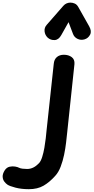

<svg xmlns="http://www.w3.org/2000/svg" viewBox="-283 -950 699 1434"><path d="M-67.5 463Q-123 463 -167.2 451.5Q-211.5 440 -227.5 429Q-239.5 421 -250.8 406.2Q-262 391.5 -263.2 370Q-264.5 348.5 -247 321Q-232.5 300 -211.2 295.2Q-190 290.5 -170 294Q-150 297.5 -140.5 303Q-131.5 308 -113.8 310Q-96 312 -80.5 312Q-56 312 -34.2 301.2Q-12.5 290.5 8 269Q22 254.5 32 222.8Q42 191 48.5 153.5Q55 116 58.8 82.5Q62.5 49 64 31L118.5 -473.5Q121.5 -506.5 141.8 -523.8Q162 -541 194 -541Q229 -541 252.5 -523.5Q276 -506 273 -471L218.5 43Q215.5 72 210.5 115.5Q205.5 159 195.8 206Q186 253 170 295Q154 337 129 364Q87 411 42 437Q-3 463 -67.5 463ZM348.5 -656Q321.5 -648 296.8 -659.5Q272 -671 262.5 -696L229 -784.5L175 -688.5Q155 -652 125 -650.8Q95 -649.5 73.5 -668.5Q53 -688 50 -715.5Q47 -743 65.5 -764L190 -906.5Q201 -919 214.8 -924.8Q228.5 -930.5 242.5 -930.5Q259.5 -930.5 275.2 -923.5Q291 -916.5 301.5 -898L383 -753.5Q403.5 -717 389.8 -690.8Q376 -664.5 348.5 -656Z"/></svg>

Font: Edu NSW ACT Hand
Style: Regular
Weight: 400
Designer: Tina and Corey Anderson, Eben Sorkin, Mirko Velimirovic
Foundry: Sorkin Type Co.
Version: Version 2.000